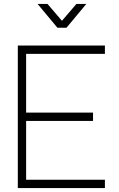

<svg xmlns="http://www.w3.org/2000/svg" viewBox="-20 -950 600 970"><path d="M70 0V-720H510V-678H112V-381H450V-339H112V-42H510V0ZM170 -930H220L293 -845L366 -930H416L316 -810H270Z"/></svg>

Font: Hauora
Style: Regular
Weight: 400
Designer: Wayne Shih
Foundry: WCYS
Version: Version 1.001